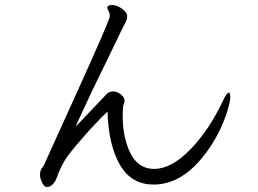

<svg xmlns="http://www.w3.org/2000/svg" viewBox="-20 -750 1040 773"><path d="M482 -344 476 -324Q474 -308 474 -281Q474 -207 499 -146Q531 -70 600.5 -70Q670 -70 746 -148Q822 -226 879 -347Q893 -377 902 -377Q907 -377 907 -358Q907 -339 893 -296Q859 -192 789 -109Q703 -7 598 -7Q512 -7 466 -81Q430 -140 418 -232Q413 -270 413 -301Q365 -255 317 -200Q269 -145 253.5 -123.5Q238 -102 227 -79Q216 -56 209 -36Q202 -16 191 -6.5Q180 3 169 3Q158 3 149.5 -15Q141 -33 141 -45Q141 -57 144 -64.5Q147 -72 151 -76.5Q155 -81 157 -85.5Q159 -90 290.5 -380Q422 -670 422 -684Q422 -698 417 -706Q412 -714 412 -718Q412 -730 431 -730Q450 -730 471 -715Q492 -700 492 -685Q492 -670 485 -658.5Q478 -647 463 -615.5Q448 -584 425.5 -537.5Q403 -491 377 -438Q351 -385 327 -333Q303 -281 284 -240Q307 -263 353 -312Q399 -361 409.5 -371.5Q420 -382 436 -382Q452 -382 467 -369.5Q482 -357 482 -344Z"/></svg>

Font: LXGW WenKai
Style: Regular
Weight: 400
Designer: LXGW / Fontworks Inc.
Foundry: LXGW / Fontworks Inc.
Version: Version 1.520; June 14, 2025